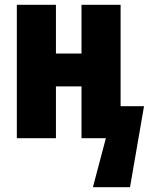

<svg xmlns="http://www.w3.org/2000/svg" viewBox="-20 -573 623 796"><path d="M49.8 0V-553.2H211.9V-351.1H317.9V-553.2H480V-132.8H577.1L519 203.1H365.2L418.9 0H317.9V-214.8H211.9V0Z"/></svg>

Font: Open Sans Condensed ExtraBold
Style: Regular
Weight: 800
Width: 3
Designer: Monotype Design Team
Foundry: Monotype Imaging Inc.
Version: Version 3.000; ttfautohint (v1.8.4)